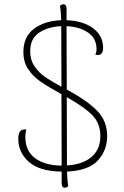

<svg xmlns="http://www.w3.org/2000/svg" viewBox="-20 -795 583 903"><path d="M295 12Q297 61 301 80Q293 88 285 88Q270 88 270 66V12Q167 11 116.5 -33Q66 -77 66 -142Q66 -167 74.5 -177.5Q83 -188 104 -186Q99 -169 99 -153Q99 -85 145 -51Q191 -17 270 -16L269 -352Q204 -388 169 -412.5Q134 -437 112 -470.5Q90 -504 90 -550Q90 -622 139.5 -659.5Q189 -697 268 -700Q266 -748 262 -767Q270 -775 278 -775Q293 -775 293 -753V-700Q371 -697 418 -662Q465 -627 465 -570Q465 -558 462 -550.5Q459 -543 452 -539Q446 -536 440 -536L428 -538Q434 -549 434 -564Q434 -614 394.5 -641.5Q355 -669 293 -672L294 -374Q392 -321 438 -273Q484 -225 484 -155Q484 -89 441 -41Q398 7 295 12ZM269 -387 268 -672Q205 -669 163.5 -641Q122 -613 122 -554Q122 -513 142.5 -483Q163 -453 192 -433Q221 -413 269 -387ZM452 -155Q452 -214 415 -252.5Q378 -291 294 -338L295 -17Q368 -21 410 -56.5Q452 -92 452 -155Z"/></svg>

Font: Arima Madurai Thin
Style: Regular
Weight: 250
Designer: Joana Correia and Natanael Gama
Foundry: NDISCOVER
Version: Version 1.020; ttfautohint (v1.5) -l 7 -r 28 -G 50 -x 13 -D 